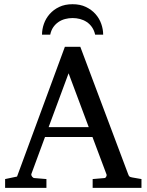

<svg xmlns="http://www.w3.org/2000/svg" viewBox="-20 -915 714 935"><path d="M314 -558.1 216.8 -295.9H412.1ZM431.2 0V-43L488.8 -47.9Q493.7 -47.9 497.1 -54.4Q500.5 -61 499 -64.9L430.2 -248H199.2L132.8 -67.9Q131.8 -64.9 132.8 -61.5Q133.8 -58.1 136.2 -54.9Q138.7 -51.8 141.6 -49.8Q144.5 -47.9 147 -47.9L206.1 -43V0H4.9V-43L63 -55.2L295.9 -687H371.1L603 -69.8Q606.4 -59.6 609.6 -56.2Q612.8 -52.7 624 -50.8L668.9 -43V0ZM443.4 -746.1Q438.5 -767.6 427.7 -783Q417 -798.3 402.1 -808.1Q387.2 -817.9 369.6 -822.5Q352.1 -827.1 333.5 -827.1Q314.9 -827.1 297.4 -822.5Q279.8 -817.9 265.1 -808.1Q250.5 -798.3 239.7 -783Q229 -767.6 224.6 -746.1H184.6Q184.6 -772.5 193.8 -798.8Q203.1 -825.2 221.7 -846.4Q240.2 -867.7 268.1 -881.1Q295.9 -894.5 333.5 -894.5Q370.6 -894.5 398.4 -881.1Q426.3 -867.7 445.1 -846.4Q463.9 -825.2 473.1 -798.8Q482.4 -772.5 482.4 -746.1Z"/></svg>

Font: Charis SIL
Style: Regular
Weight: 400
Foundry: SIL International
Version: Version 4.112